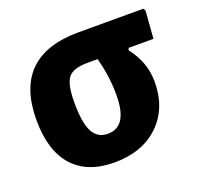

<svg xmlns="http://www.w3.org/2000/svg" viewBox="-92 -570 713 683"><g transform="rotate(-20 265.0 -228.5)"><path d="M232 11Q130 11 76 -49.5Q22 -110 22 -225Q22 -468 270 -468H515L520 -459L512 -355H418L415 -347Q464 -284 464 -211Q464 -110 401 -49.5Q338 11 232 11ZM245 -93Q320 -93 320 -213Q320 -281 301 -355H262Q208 -355 189 -331Q170 -307 170 -238Q170 -161 188 -127Q206 -93 245 -93Z"/></g></svg>

Font: Alegreya Sans SC ExtraBold
Style: Regular
Weight: 800
Designer: Juan Pablo del Peral
Foundry: Huerta Tipografica
Version: Version 2.007